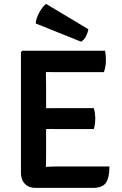

<svg xmlns="http://www.w3.org/2000/svg" viewBox="-20 -936 609 958"><path d="M526 -105.5Q526 -50 508.8 -24.2Q491.5 1.5 442.5 1.5H157Q123.5 1.5 104 -18.8Q84.5 -39 84.5 -74.5V-676.5L91 -683H504.5Q507 -668.5 507.8 -656Q508.5 -643.5 508.5 -632.5Q508.5 -622 506 -606.2Q503.5 -590.5 498.5 -576H274Q263 -576 245.2 -576.2Q227.5 -576.5 209 -576.5Q209 -556.5 209.5 -542.2Q210 -528 210 -508V-396Q228 -396 245.5 -396.2Q263 -396.5 274 -396.5H448Q452 -384.5 453.8 -369.5Q455.5 -354.5 455.5 -344.5Q455.5 -333.5 453.8 -319Q452 -304.5 448 -292H274Q263 -292 245.5 -292.2Q228 -292.5 210 -292.5V-162.5Q210 -147 209.5 -133.8Q209 -120.5 209 -104V-103.5Q224.5 -104.5 241.2 -105Q258 -105.5 278 -105.5ZM210 -916.5 421 -790Q418 -772.5 409 -754.8Q400 -737 384.5 -728L158 -819Q161 -847.5 177.2 -876Q193.5 -904.5 210 -916.5Z"/></svg>

Font: Signika Negative SemiBold
Style: Regular
Weight: 600
Designer: Anna Giedryś
Foundry: Anna Giedryś
Version: Version 2.000; ttfautohint (v1.8.3) -l 8 -r 50 -G 200 -x 9 -